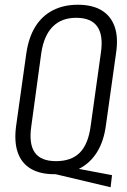

<svg xmlns="http://www.w3.org/2000/svg" viewBox="-20 -727 534 809"><path d="M189 1 208 -35 452 11 446 62ZM208 7Q148 7 109 -16.5Q70 -40 54.5 -85.5Q39 -131 48 -197L91 -503Q101 -570 129 -615Q157 -660 202.5 -683.5Q248 -707 308 -707Q369 -707 408 -683.5Q447 -660 463 -615Q479 -570 469 -503L426 -197Q417 -131 388.5 -85.5Q360 -40 314.5 -16.5Q269 7 208 7ZM216 -48Q281 -48 316.5 -84Q352 -120 362 -196L405 -504Q416 -578 390 -615Q364 -652 301 -652Q239 -652 202 -614.5Q165 -577 154 -504L112 -196Q101 -121 126.5 -84.5Q152 -48 216 -48Z"/></svg>

Font: Pathway Extreme Condensed ExtraLight
Style: Italic
Weight: 250
Width: 3
Italic angle: -8°
Version: Version 1.001;gftools[0.9.26]